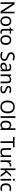

<svg xmlns="http://www.w3.org/2000/svg" viewBox="4486 -5286 810 9821"><g transform="rotate(90 4890.5 -375.0)"><path d="M663 0H558L176 -593H172Q174 -558 177 -506Q180 -454 180 -399V0H97V-714H201L582 -123H586Q585 -139 583.5 -171Q582 -203 580.5 -241Q579 -279 579 -311V-714H663Z M1311 -269Q1311 -136 1243.5 -63Q1176 10 1061 10Q990 10 934.5 -22.5Q879 -55 847 -117.5Q815 -180 815 -269Q815 -402 882 -474Q949 -546 1064 -546Q1137 -546 1192.5 -513.5Q1248 -481 1279.5 -419.5Q1311 -358 1311 -269ZM906 -269Q906 -174 943.5 -118.5Q981 -63 1063 -63Q1144 -63 1182 -118.5Q1220 -174 1220 -269Q1220 -364 1182 -418Q1144 -472 1062 -472Q980 -472 943 -418Q906 -364 906 -269Z M1629 -62Q1649 -62 1670 -65.5Q1691 -69 1704 -73V-6Q1690 1 1664 5.5Q1638 10 1614 10Q1572 10 1536.5 -4.5Q1501 -19 1479 -55Q1457 -91 1457 -156V-468H1381V-510L1458 -545L1493 -659H1545V-536H1700V-468H1545V-158Q1545 -109 1568.5 -85.5Q1592 -62 1629 -62Z M2277 -269Q2277 -136 2209.5 -63Q2142 10 2027 10Q1956 10 1900.5 -22.5Q1845 -55 1813 -117.5Q1781 -180 1781 -269Q1781 -402 1848 -474Q1915 -546 2030 -546Q2103 -546 2158.5 -513.5Q2214 -481 2245.5 -419.5Q2277 -358 2277 -269ZM1872 -269Q1872 -174 1909.5 -118.5Q1947 -63 2029 -63Q2110 -63 2148 -118.5Q2186 -174 2186 -269Q2186 -364 2148 -418Q2110 -472 2028 -472Q1946 -472 1909 -418Q1872 -364 1872 -269Z M3093 -191Q3093 -96 3024 -43Q2955 10 2838 10Q2778 10 2727 1Q2676 -8 2642 -24V-110Q2678 -94 2731.5 -81Q2785 -68 2842 -68Q2922 -68 2962.5 -99Q3003 -130 3003 -183Q3003 -218 2988 -242Q2973 -266 2936.5 -286.5Q2900 -307 2835 -330Q2744 -363 2697.5 -411Q2651 -459 2651 -542Q2651 -599 2680 -639.5Q2709 -680 2760.5 -702Q2812 -724 2879 -724Q2938 -724 2987 -713Q3036 -702 3076 -684L3048 -607Q3011 -623 2967.5 -634Q2924 -645 2877 -645Q2810 -645 2776 -616.5Q2742 -588 2742 -541Q2742 -505 2757 -481Q2772 -457 2806 -438Q2840 -419 2898 -397Q2961 -374 3004.5 -347.5Q3048 -321 3070.5 -284Q3093 -247 3093 -191Z M3428 -545Q3526 -545 3573 -502Q3620 -459 3620 -365V0H3556L3539 -76H3535Q3500 -32 3461.5 -11Q3423 10 3355 10Q3282 10 3234 -28.5Q3186 -67 3186 -149Q3186 -229 3249 -272.5Q3312 -316 3443 -320L3534 -323V-355Q3534 -422 3505 -448Q3476 -474 3423 -474Q3381 -474 3343 -461.5Q3305 -449 3272 -433L3245 -499Q3280 -518 3328 -531.5Q3376 -545 3428 -545ZM3454 -259Q3354 -255 3315.5 -227Q3277 -199 3277 -148Q3277 -103 3304.5 -82Q3332 -61 3375 -61Q3443 -61 3488 -98.5Q3533 -136 3533 -214V-262Z M4044 -546Q4140 -546 4189 -499.5Q4238 -453 4238 -349V0H4151V-343Q4151 -472 4031 -472Q3942 -472 3908 -422Q3874 -372 3874 -278V0H3786V-536H3857L3870 -463H3875Q3901 -505 3947 -525.5Q3993 -546 4044 -546Z M4753 -148Q4753 -70 4695 -30Q4637 10 4539 10Q4483 10 4442.5 1Q4402 -8 4371 -24V-104Q4403 -88 4448.5 -74.5Q4494 -61 4541 -61Q4608 -61 4638 -82.5Q4668 -104 4668 -140Q4668 -160 4657 -176Q4646 -192 4617.5 -208Q4589 -224 4536 -244Q4484 -264 4447 -284Q4410 -304 4390 -332Q4370 -360 4370 -404Q4370 -472 4425.5 -509Q4481 -546 4571 -546Q4620 -546 4662.5 -536.5Q4705 -527 4742 -510L4712 -440Q4678 -454 4641 -464Q4604 -474 4565 -474Q4511 -474 4482.5 -456.5Q4454 -439 4454 -409Q4454 -387 4467 -371.5Q4480 -356 4510.5 -341.5Q4541 -327 4592 -307Q4643 -288 4679 -268Q4715 -248 4734 -219.5Q4753 -191 4753 -148Z M5778 -358Q5778 -247 5740.5 -164.5Q5703 -82 5630 -36Q5557 10 5449 10Q5338 10 5264.5 -36Q5191 -82 5155 -165Q5119 -248 5119 -359Q5119 -469 5155 -551Q5191 -633 5264.5 -679Q5338 -725 5450 -725Q5557 -725 5630 -679.5Q5703 -634 5740.5 -551.5Q5778 -469 5778 -358ZM5214 -358Q5214 -223 5271 -145.5Q5328 -68 5449 -68Q5571 -68 5627 -145.5Q5683 -223 5683 -358Q5683 -493 5627 -569.5Q5571 -646 5450 -646Q5329 -646 5271.5 -569.5Q5214 -493 5214 -358Z M6012 0H5924V-760H6012Z M6372 10Q6272 10 6212 -59.5Q6152 -129 6152 -267Q6152 -405 6212.5 -475.5Q6273 -546 6373 -546Q6435 -546 6474.5 -523Q6514 -500 6539 -467H6545Q6544 -480 6541.5 -505.5Q6539 -531 6539 -546V-760H6627V0H6556L6543 -72H6539Q6515 -38 6475 -14Q6435 10 6372 10ZM6386 -63Q6471 -63 6505.5 -109.5Q6540 -156 6540 -250V-266Q6540 -366 6507 -419.5Q6474 -473 6385 -473Q6314 -473 6278.5 -416.5Q6243 -360 6243 -265Q6243 -169 6278.5 -116Q6314 -63 6386 -63Z M7295 0H7205V-635H6982V-714H7517V-635H7295Z M8011 -536V0H7939L7926 -71H7922Q7896 -29 7850 -9.5Q7804 10 7752 10Q7655 10 7606 -36.5Q7557 -83 7557 -185V-536H7646V-191Q7646 -63 7765 -63Q7854 -63 7888.5 -113Q7923 -163 7923 -257V-536Z M8431 -546Q8446 -546 8463.5 -544.5Q8481 -543 8494 -540L8483 -459Q8470 -462 8454.5 -464Q8439 -466 8425 -466Q8384 -466 8348 -443.5Q8312 -421 8290.5 -380.5Q8269 -340 8269 -286V0H8181V-536H8253L8263 -438H8267Q8293 -482 8334 -514Q8375 -546 8431 -546Z M8681 -363Q8681 -347 8679.5 -321Q8678 -295 8677 -276H8681Q8687 -284 8699 -299Q8711 -314 8723.5 -329.5Q8736 -345 8745 -355L8916 -536H9019L8802 -307L9034 0H8928L8742 -250L8681 -197V0H8594V-760H8681Z M9173 -737Q9193 -737 9208.5 -723.5Q9224 -710 9224 -681Q9224 -653 9208.5 -639Q9193 -625 9173 -625Q9151 -625 9136 -639Q9121 -653 9121 -681Q9121 -710 9136 -723.5Q9151 -737 9173 -737ZM9216 -536V0H9128V-536Z M9601 10Q9530 10 9474.5 -19Q9419 -48 9387.5 -109Q9356 -170 9356 -265Q9356 -364 9389 -426Q9422 -488 9478.5 -517Q9535 -546 9607 -546Q9648 -546 9686 -537.5Q9724 -529 9748 -517L9721 -444Q9697 -453 9665 -461Q9633 -469 9605 -469Q9447 -469 9447 -266Q9447 -169 9485.5 -117.5Q9524 -66 9600 -66Q9644 -66 9677.5 -75Q9711 -84 9739 -97V-19Q9712 -5 9679.5 2.5Q9647 10 9601 10Z"/></g></svg>

Font: Noto Sans Old Turkic
Style: Regular
Weight: 400
Designer: Monotype Design Team
Foundry: Monotype Imaging Inc.
Version: Version 2.003; ttfautohint (v1.8.4.7-5d5b)